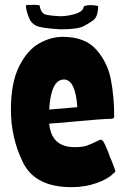

<svg xmlns="http://www.w3.org/2000/svg" viewBox="-20 -750 522 792"><path d="M25 -297Q25 -409 59 -476.5Q93 -544 141.5 -571Q190 -598 239 -598Q331 -598 377.5 -545Q424 -492 437.5 -421.5Q451 -351 451 -269Q451 -262 441 -260Q408 -260 289 -249Q270 -247 243 -244.5Q216 -242 183 -240Q192 -143 288 -143Q320 -143 337.5 -149Q355 -155 394 -174Q401 -174 406.5 -166Q412 -158 422 -133Q425 -128 429.5 -114Q434 -100 438 -93Q457 -45 456 -43Q454 -39 445 -32Q424 -11 377.5 5.5Q331 22 275 22Q125 22 75 -79.5Q25 -181 25 -297ZM299 -308Q291 -422 244 -422Q216 -422 201 -389.5Q186 -357 183 -298ZM129 -644Q110 -654 102 -671Q87 -706 87 -727Q87 -729 93.5 -729.5Q100 -730 116 -730Q137 -730 141 -728.5Q145 -727 145 -720Q149 -701 161 -693Q172 -686 227 -683Q258 -683 288 -692Q323 -702 325 -722Q329 -728 352 -729Q385 -728 385 -723Q385 -710 381 -693Q377 -676 364 -666Q351 -656 325 -642Q300 -629 229 -629Q148 -634 129 -644Z"/></svg>

Font: Barriecito
Style: Regular
Weight: 400
Designer: Pablo Cosgaya & Sergio Jiménez
Foundry: Pablo Cosgaya & Sergio Jiménez
Version: Version 1.001